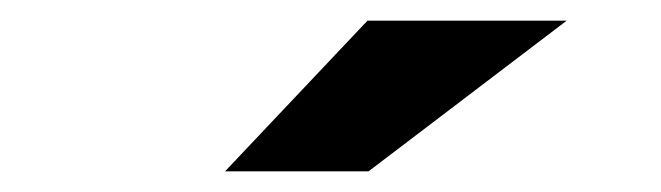

<svg xmlns="http://www.w3.org/2000/svg" viewBox="-20 -767 640 186"><path d="M198 -601 336 -747H529L337 -601Z"/></svg>

Font: Red Hat Text VF
Style: Regular
Weight: 300
Designer: Pentagram, MCKL
Foundry: Pentagram, MCKL
Version: Version 1.023